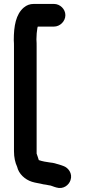

<svg xmlns="http://www.w3.org/2000/svg" viewBox="-20 -755 431 975"><path d="M254 -735H151C132 -735 115 -729 100 -716C61 -682 50 -624 50 -551C51 -540 51 -530 51 -520V13C51 44 57 71 67 92C75 128 107 157 142 168C160 174 182 176 200 181L214 183L229 186C237 186 249 192 256 194L266 197C301 208 330 185 338 160C350 126 326 96 302 88L291 84C278 81 261 74 248 72L233 70C216 68 194 64 177 58C174 47 170 37 166 25V-520C166 -531 166 -542 165 -555C165 -577 167 -596 170 -614C170 -615 171 -617 172 -620H254C285 -620 312 -647 312 -678C312 -709 285 -735 254 -735Z"/></svg>

Font: Electronic
Style: UltHv
Weight: 900
Version: Version 1.011